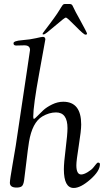

<svg xmlns="http://www.w3.org/2000/svg" viewBox="-20 -930 525 953"><path d="M283 -893 289 -902Q294 -910 301 -910H327Q337 -910 341 -900Q355 -870 374 -837Q412 -768 412 -763Q412 -758 404 -758Q396 -758 354.5 -800.5Q313 -843 307 -843Q301 -843 252.5 -801Q204 -759 197.5 -759Q191 -759 191 -761.5Q191 -764 201 -777Q211 -790 224.5 -808Q238 -826 247 -838.5Q256 -851 263.5 -862Q271 -873 275 -880Q279 -887 283 -893ZM101 -705 60 -704Q47 -704 47 -715.5Q47 -727 89.5 -730.5Q132 -734 159 -740.5Q186 -747 193 -747Q205 -747 205 -734Q205 -732 175 -568.5Q145 -405 145 -351Q145 -340 148.5 -340Q152 -340 165 -353.5Q178 -367 194.5 -382.5Q211 -398 238.5 -411.5Q266 -425 294 -425Q383 -425 383 -312Q383 -282 371 -207Q359 -132 359 -110Q359 -64 383 -64Q396 -64 415 -75.5Q434 -87 442.5 -97.5Q451 -108 457 -115.5Q463 -123 466 -123Q476 -123 476 -115Q476 -81 428 -39Q380 3 346 3Q297 3 297 -90Q297 -121 306 -192.5Q315 -264 315 -294Q315 -372 258 -372Q224 -372 190 -352Q140 -322 124 -226Q118 -189 110.5 -123Q103 -57 99.5 -34Q96 -11 87.5 -5Q79 1 62 1Q29 1 29 -23Q29 -37 42 -111.5Q55 -186 58 -205.5Q61 -225 80 -353Q99 -481 114 -580Q129 -679 129 -682Q129 -705 101 -705Z"/></svg>

Font: Sorts Mill Goudy
Style: Italic
Weight: 400
Italic angle: -7.40001°
Version: Version 003.101